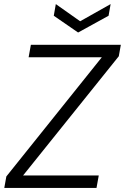

<svg xmlns="http://www.w3.org/2000/svg" viewBox="-20 -919 611 939"><path d="M1 0 11 -56 478 -639H120L131 -700H571L561 -644L93 -61H463L452 0ZM521 -899 511 -842 362 -760 243 -842 253 -899 372 -815Z"/></svg>

Font: DM Sans 11pt Light
Style: Italic
Weight: 300
Italic angle: -10°
Version: Version 4.004;gftools[0.9.30]